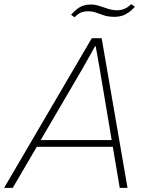

<svg xmlns="http://www.w3.org/2000/svg" viewBox="-43 -915 726 935"><path d="M-23 0 404 -729H452L578 0H540L442 -583L423 -690H420L363 -588L19 0ZM126 -200 145 -233H509L515 -200ZM515 -833Q485 -833 464 -840Q443 -847 425 -853.5Q407 -860 385 -860Q366 -860 351.5 -854Q337 -848 320 -831L303 -843Q319 -861 333.5 -872Q348 -883 364 -888Q380 -893 399 -893Q420 -893 441 -886Q462 -879 484 -872Q506 -865 529 -865Q546 -865 563 -872Q580 -879 596 -895L614 -882Q599 -865 583 -854Q567 -843 550.5 -838Q534 -833 515 -833Z"/></svg>

Font: Mona Sans ExtraLight
Style: Italic
Weight: 200
Italic angle: -11.6951°
Designer: Deni Anggara
Foundry: GitHub
Version: Version 2.000